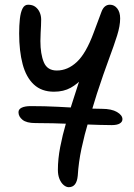

<svg xmlns="http://www.w3.org/2000/svg" viewBox="-20 -522 561 806"><path d="M268.8 263.8Q257.8 263.8 247.1 254.7Q236.4 245.6 229.7 229.4Q223 213.2 223 191Q223 145.6 232.7 95.3Q242.4 45 257.4 -6.4Q272.4 -57.8 288.2 -106.1Q304 -154.4 316.9 -195.1Q329.8 -235.8 334.6 -265.2L371.2 -255Q352.4 -224.4 329.6 -197.4Q306.8 -170.4 277 -153.7Q247.2 -137 206.6 -137Q154.6 -137 122.1 -167.3Q89.6 -197.6 75 -252.8Q60.4 -308 60.4 -381.6Q60.4 -415 63.4 -442.4Q66.4 -469.8 74.5 -486Q82.6 -502.2 97.8 -502.2Q116.8 -502.2 128.7 -493.1Q140.6 -484 146.7 -470Q152.8 -456 152.8 -440Q152.8 -428.6 152.2 -414.6Q151.6 -400.6 150.6 -384.3Q149.6 -368 149.6 -349.6Q149.6 -295.2 164 -260.6Q178.4 -226 218.6 -226Q264.2 -226 302.7 -262Q341.2 -298 373 -384.2Q395 -443.4 406.1 -472.8Q417.2 -502.2 441.4 -502.2Q460 -502.2 472.2 -486.5Q484.4 -470.8 484.4 -444.6Q484.4 -413.4 471.6 -372.7Q458.8 -332 437 -273.5Q415.2 -215 387 -129.2Q369.2 -72.8 351.9 -14.8Q334.6 43.2 322.2 101.1Q309.8 159 306.4 215.6Q304 240.4 294.5 252.1Q285 263.8 268.8 263.8ZM448.6 3.2Q424.6 3.2 396.7 2.3Q368.8 1.4 337.6 0.3Q306.4 -0.8 272.5 -2.2Q238.6 -3.6 202.4 -4.5Q166.2 -5.4 128 -5.4Q91.6 -5.4 74.6 -19Q57.6 -32.6 57.6 -51Q57.6 -63.6 71.3 -70.1Q85 -76.6 109.4 -76.6Q167.2 -76.6 223.9 -73.7Q280.6 -70.8 328.6 -68Q376.6 -65.2 407.6 -65.2Q448.2 -65.2 471.1 -51.8Q494 -38.4 494 -21.6Q494 -10.4 482.7 -3.6Q471.4 3.2 448.6 3.2Z"/></svg>

Font: Shantell Sans Light
Style: Regular
Weight: 300
Designer: Stephen Nixon, Anya Danilova, Shantell Martin
Foundry: Arrow Type
Version: Version 1.011;[c5ecc13dd]